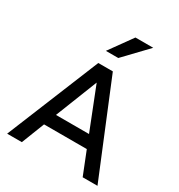

<svg xmlns="http://www.w3.org/2000/svg" viewBox="-206 -1031 1085 1167"><g transform="rotate(30 336.0 -448.0)"><path d="M19 0 284 -649H386L653 0H549L485 -161H185L122 0ZM219 -247H451L335 -541ZM287 -736 402 -896H527L374 -736Z"/></g></svg>

Font: Syne Medium
Style: Regular
Weight: 500
Designer: Lucas Descroix
Foundry: Bonjour Monde
Version: Version 2.200; ttfautohint (v1.8.4)